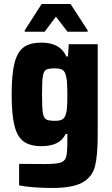

<svg xmlns="http://www.w3.org/2000/svg" viewBox="-20 -730 558 955"><path d="M75 192V85Q118 86 200 86Q258 86 280.5 79Q303 72 309 50.5Q315 29 315 -27V-64H307Q290 -31 260 -17Q230 -3 186 -3Q130 -3 98 -26Q66 -49 52 -104.5Q38 -160 38 -260Q38 -362 52.5 -417.5Q67 -473 98.5 -495.5Q130 -518 186 -518Q280 -518 310 -449H318L322 -510H466V-59Q466 44 452.5 97Q439 150 390.5 177.5Q342 205 238 205Q194 205 148 201.5Q102 198 75 192ZM307 -160Q312 -175 313.5 -197.5Q315 -220 315 -260Q315 -331 308 -354Q303 -375 290.5 -382.5Q278 -390 253 -390Q221 -390 209 -383Q197 -376 193 -350.5Q189 -325 189 -260Q189 -194 193 -169Q197 -144 209 -136.5Q221 -129 253 -129Q277 -129 289 -135.5Q301 -142 307 -160ZM103 -572V-579L187 -710H331L416 -579V-572H316L258 -647L202 -572Z"/></svg>

Font: Saira Semi Condensed
Style: Bold
Weight: 700
Width: 4
Designer: Hector Gatti with collaboration of the Omnibus-Type team
Foundry: Omnibus-Type
Version: Version 1.001; ttfautohint (v1.8)